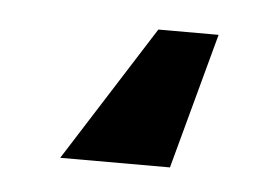

<svg xmlns="http://www.w3.org/2000/svg" viewBox="-28 10 337 232"><g transform="rotate(5 140.0 126.5)"><path d="M184.7 208.7H51.6L156.2 44H229.3Z"/></g></svg>

Font: Pretendard JP Variable
Style: Regular
Weight: 400
Designer: Base glyphs from Inter by Rasmus Andersson; Hangul glyphs from Noto Sans CJK(Source Han Sans) by Jang Soo-young and Kang
Foundry: Kil Hyung-jin
Version: Version 1.307;Glyphs 3.2 (3192)